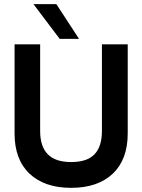

<svg xmlns="http://www.w3.org/2000/svg" viewBox="-20 -893 684 923"><path d="M50 -252V-680H173V-263Q173 -189 209.5 -151.5Q246 -114 322 -114Q399 -114 434.5 -151.5Q470 -189 470 -263V-680H594V-252Q594 -126 522 -58Q450 10 322 10Q194 10 122 -58Q50 -126 50 -252ZM141 -873H251L360 -706H267Z"/></svg>

Font: Teachers SemiBold
Style: Regular
Weight: 600
Designer: Alfredo Marco Pradil & Chank Diesel
Version: Version 0.009